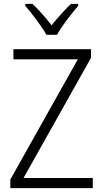

<svg xmlns="http://www.w3.org/2000/svg" viewBox="-20 -967 530 987"><path d="M219 -788H273C296 -832 348 -897 382 -937V-947H345C309 -913 277 -876 245 -837C216 -875 179 -917 147 -947H110V-937C144 -898 194 -832 219 -788ZM457 0V-52H101L448 -670V-714H49V-662H380L33 -44V0Z"/></svg>

Font: Noto Sans Telugu SemiCondensed Light
Style: Regular
Weight: 300
Width: 4
Designer: Jelle Bosma - Monotype Design Team
Foundry: Monotype Imaging Inc.
Version: Version 2.005